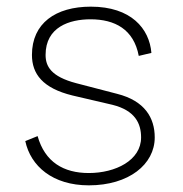

<svg xmlns="http://www.w3.org/2000/svg" viewBox="-20 -547 551 577"><path d="M247 10C367 10 445 -53 445 -134C445 -193 415 -244 332 -265L209 -297C133 -317 117 -348 117 -382C117 -466 189 -489 252 -489C325 -489 382 -459 397 -379L435 -388C429 -461 374 -527 253 -527C147 -527 76 -477 76 -382C76 -325 108 -282 198 -260L318 -232C386 -215 404 -176 404 -134C404 -65 327 -27 247 -27C171 -27 115 -60 93 -138L56 -123C72 -48 138 10 247 10Z"/></svg>

Font: United Sans Thin
Style: Regular
Weight: 100
Designer: Pablo Impallari, Rodrigo Fuenzalida (Modified by Dan O. Williams)
Version: Version 1.000;PS 001.000;hotconv 1.0.88;makeotf.lib2.5.64775